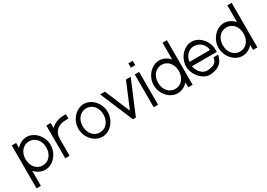

<svg xmlns="http://www.w3.org/2000/svg" viewBox="7 -1824 4246 3055"><g transform="rotate(-30 2130.0 -296.5)"><path d="M140 -490.6C189.6 -546.5 257.5 -582.5 330 -583C475 -583 601 -440 600 -282C600 -122 476 21 330 20C257.2 20 189.4 -15.8 140 -71.7V166V206H60V166V-282V-543V-583H140V-543ZM140 -282C140 -152 222 -59 330 -60C439 -60 521 -151 520 -282C520 -411 440 -502 330 -503C221 -503 140 -411 140 -282Z M775 -490C833.7 -549.8 919.5 -583 1015 -583H1055V-503H1015C867.6 -503 776 -432.5 775 -286.8V-282V-242V-20V20H695V-20V-242V-282C695 -283.3 695 -284.6 695 -285.9V-543V-583H775V-543Z M1110 -282C1110 -441 1236 -582 1380 -583C1525 -583 1651 -440 1650 -282C1650 -122 1526 21 1380 20C1235 20 1110 -122 1110 -282ZM1190 -282C1190 -152 1272 -59 1380 -60C1489 -60 1571 -151 1570 -282C1570 -411 1490 -502 1380 -503C1271 -503 1190 -411 1190 -282Z M1708 -527 1685 -583H1772L1782 -559L1965 -123L2148 -559L2158 -583H2245L2222 -527L2002 -4L1992 20H1938L1928 -4Z M2360 -707H2320V-787H2360H2361H2401V-707H2361ZM2320 -543V-583H2400V-543V-20V20H2320V-20Z M2495 -282C2495 -441 2621 -582 2765 -583C2837.6 -583 2905.5 -547.1 2955 -491.5V-759V-799H3035V-759V-285.7V-282V-20V20H2955V-20V-70.9C2905.7 -15.1 2838.1 20.5 2765 20C2620 20 2495 -122 2495 -282ZM2575 -282C2575 -152 2657 -59 2765 -60C2872.7 -60 2954 -148.8 2955 -277.3V-282C2955 -411 2875 -502 2765 -503C2656 -503 2575 -411 2575 -282Z M3172.9 -321H3550C3550 -411 3470 -502 3360 -503C3262.6 -503 3188.3 -429.5 3172.9 -321ZM3093.1 -241H3090V-281V-321H3092.6C3111.3 -464.5 3228.1 -582.1 3360 -583C3505 -583 3630 -441 3630 -281V-241H3590H3173.2C3190.7 -130.8 3278.9 -46.6 3371 -60H3372C3485 -75 3515 -100 3535 -165L3543 -193H3627L3611 -141C3585 -54 3520 2 3382 20C3249 37.4 3115.1 -94.1 3093.1 -241Z M3685 -282C3685 -441 3811 -582 3955 -583C4027.6 -583 4095.5 -547.1 4145 -491.5V-759V-799H4225V-759V-285.7V-282V-20V20H4145V-20V-70.9C4095.7 -15.1 4028.1 20.5 3955 20C3810 20 3685 -122 3685 -282ZM3765 -282C3765 -152 3847 -59 3955 -60C4062.7 -60 4144 -148.8 4145 -277.3V-282C4145 -411 4065 -502 3955 -503C3846 -503 3765 -411 3765 -282Z"/></g></svg>

Font: Nordica Plus
Style: NordicaClassicLight
Weight: 300
Version: Version 1.01